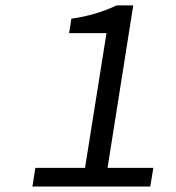

<svg xmlns="http://www.w3.org/2000/svg" viewBox="-20 -680 640 700"><path d="M98.1 0 108.9 -67.9H290L368.2 -559.1H231.9L240.2 -611.8Q330.1 -624.5 404.8 -660.2H465.8L372.1 -67.9H539.1L527.8 0Z"/></svg>

Font: Office Code Pro D Italic
Style: Regular
Weight: 400
Italic angle: -9°
Designer: Nathan Rutzky & Paul D. Hunt
Foundry: Adobe Systems Incorporated
Version: Version 1.004;PS 001.004;hotconv 1.0.70;makeotf.lib2.5.58329